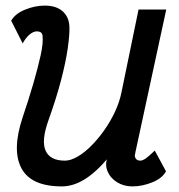

<svg xmlns="http://www.w3.org/2000/svg" viewBox="-20 -652 640 686"><path d="M61 -497 20 -578Q34 -603 69.5 -617.5Q105 -632 140 -632Q181 -632 204 -611.5Q227 -591 228 -556Q229 -528 222 -479Q215 -430 198 -365Q181 -300 153 -222Q127 -149 143 -113.5Q159 -78 212 -78Q232 -78 256.5 -92Q281 -106 305.5 -130.5Q330 -155 352 -186Q374 -217 390.5 -252Q407 -287 414 -322L475 -618H574L464 -109Q464 -106 462.5 -101.5Q461 -97 462 -92Q464 -85 469 -81.5Q474 -78 481 -78Q489 -78 499.5 -85Q510 -92 533 -114L573 -40Q560 -15 524 -0.5Q488 14 453 14Q422 14 398 -1Q374 -16 364 -40.5Q354 -65 365 -93L368 -90Q325 -38 283.5 -12Q242 14 201 14Q91 14 56.5 -51Q22 -116 61 -233Q83 -298 99.5 -355Q116 -412 125.5 -455.5Q135 -499 132 -525Q131 -533 125.5 -536.5Q120 -540 112 -540Q99 -540 85.5 -528.5Q72 -517 61 -497Z"/></svg>

Font: Victor Mono Thin
Style: Italic
Weight: 100
Italic angle: -12°
Monospace: yes
Designer: Rune Bjørnerås
Version: Version 1.561;gftools[0.9.30]